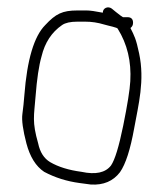

<svg xmlns="http://www.w3.org/2000/svg" viewBox="-20 -493 448 514"><path d="M295.2 -416C320.7 -375.2 331.9 -328.4 328.8 -275.6C327.5 -252 321.1 -212.3 309.8 -156.4C298.4 -100.5 287.5 -65 277.2 -50C262.3 -30.6 235.9 -24.9 198.2 -33C164.1 -37.5 136.1 -46.2 114.2 -59C97.8 -68.8 87.1 -85.5 82.2 -109C65.4 -167.9 71.1 -181.9 75.2 -235C78.8 -281.5 84.1 -317.2 91.2 -342C100 -378.8 118.3 -406.8 146.3 -426C155.1 -432 168.7 -435 187.2 -435H208.2C225.2 -435 241.9 -432.5 258.4 -427.5C271.4 -423.6 295.2 -419.3 295.2 -416ZM187.2 -465C147.1 -465 129.3 -456.2 101.2 -426C71.2 -396 52.5 -333.3 45.2 -238C43.9 -220.7 42.1 -203.8 39.9 -187.5C37.7 -171.2 41.3 -145.1 50.7 -109.1C60.2 -73.2 76 -47.8 98.2 -33C127.1 -17.6 158.7 -7.6 193.2 -3L223.2 1C256.9 3 282.9 -8 301.2 -32C316.4 -53.7 329 -92.9 339.2 -149.5C350.6 -213 368 -277.1 352.4 -350.2C344.2 -389.2 339.7 -397 329.2 -418C333.9 -421.3 336.2 -426 336.2 -432C336.2 -442 331.2 -447 321.2 -447H309.2C306.5 -448.3 300.2 -453 290.2 -461L279.2 -470C269.6 -477.2 255.2 -472.1 255.2 -459C235.2 -463 220.7 -465 211.7 -465Z"/></svg>

Font: MewTooHand
Style: Condensed
Weight: 400
Designer: Mew Too, Robert Jablonski
Version: Version 0.77